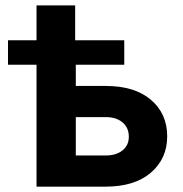

<svg xmlns="http://www.w3.org/2000/svg" viewBox="-20 -696 684 716"><path d="M9.8 -454.6V-545.9H116.2V-675.8H260.3V-545.9H443.4V-454.6H262.7V-375.5H374Q482.4 -375.5 543 -323.7Q603.5 -272 603.5 -187.5Q603.5 -104.5 542.7 -52.2Q481.9 0 374 0H116.2V-454.6ZM262.7 -259.3V-116.2H374Q413.6 -116.2 437 -135.3Q460.4 -154.3 460.4 -186Q460.4 -219.7 437 -239.5Q413.6 -259.3 374 -259.3Z"/></svg>

Font: Inter-Bold
Style: Bold
Weight: 700
Designer: Rasmus Andersson
Foundry: rsms
Version: Version 4.000;git-a52131595